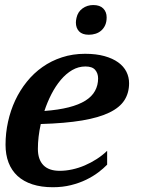

<svg xmlns="http://www.w3.org/2000/svg" viewBox="-20 -747 607 777"><path d="M2.4 -161.1Q2.4 -208.5 12.5 -254.2Q22.5 -299.8 41.5 -340.6Q60.5 -381.3 88.4 -416Q116.2 -450.7 151.9 -475.8Q187.5 -501 231 -515.1Q274.4 -529.3 324.2 -529.3Q369.1 -529.3 402.6 -520Q436 -510.7 458.3 -494.6Q480.5 -478.5 491.5 -456.8Q502.4 -435.1 502.4 -410.2Q502.4 -371.1 483.6 -341.6Q464.8 -312 422.6 -291.5Q380.4 -271 312.3 -259.5Q244.1 -248 145 -245.1Q133.3 -192.4 133.3 -144.5Q133.3 -101.6 155.5 -78.6Q177.7 -55.7 221.7 -55.7Q246.1 -55.7 272 -61.3Q297.9 -66.9 323 -77.6Q348.1 -88.4 371.3 -103.3Q394.5 -118.2 413.6 -136.7V-80.6Q398.9 -65.4 377.7 -49.3Q356.4 -33.2 328.9 -19.8Q301.3 -6.3 267.3 2.2Q233.4 10.7 193.8 10.7Q147 10.7 111.1 -1Q75.2 -12.7 51 -34.9Q26.9 -57.1 14.6 -89.1Q2.4 -121.1 2.4 -161.1ZM377 -429.7Q377 -450.2 365.2 -464.1Q353.5 -478 325.7 -478Q297.4 -478 272.2 -463.4Q247.1 -448.7 226.1 -423.8Q205.1 -398.9 188.2 -366.2Q171.4 -333.5 159.7 -297.9Q216.8 -302.2 258.1 -312.7Q299.3 -323.2 325.7 -339.8Q352.1 -356.4 364.5 -379.2Q377 -401.9 377 -429.7ZM289.6 -674.8Q294.9 -699.2 314 -712.9Q333 -726.6 357.4 -726.6Q384.3 -726.6 397.9 -712.6Q411.6 -698.7 411.6 -676.8Q411.6 -658.7 405.8 -645.5Q399.9 -632.3 389.9 -623.5Q379.9 -614.7 366.9 -610.6Q354 -606.4 339.4 -606.4Q313 -606.4 300 -620.1Q287.1 -633.8 287.1 -655.8Q287.1 -663.6 289.6 -674.8Z"/></svg>

Font: Arian AMU Serif
Style: Bold Italic
Weight: 700
Italic angle: -15°
Designer: Ruben Hakobyan (Tarumian)
Foundry: Ruben Hakobyan (Tarumian)
Version: Version 1.002